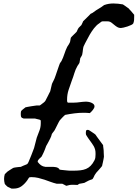

<svg xmlns="http://www.w3.org/2000/svg" viewBox="-20 -831 791 1104"><path d="M214.4 -121.6V-137.7Q214.4 -138.7 211.9 -140.6Q209.5 -142.6 208.5 -142.6Q207 -143.1 203.1 -144Q199.2 -145 194.8 -146Q190.4 -147 186.8 -147.9Q183.1 -148.9 181.6 -149.4H116.2Q105 -152.8 102.3 -157.2Q99.6 -161.6 99.6 -172.4V-180.7Q99.6 -185.1 100.6 -189.2Q101.6 -193.4 105.5 -196.8Q106.9 -198.2 109.9 -200.7Q112.8 -203.1 116.2 -205.8Q119.6 -208.5 122.6 -210.7Q125.5 -212.9 126.5 -213.9Q130.4 -214.8 139.6 -216.6Q148.9 -218.3 159.2 -220Q169.4 -221.7 178.7 -222.9Q188 -224.1 191.4 -224.6H204.1H208.5Q209 -224.6 211.7 -226.6Q214.4 -228.5 217.8 -231Q221.2 -233.4 224.6 -236.3Q228 -239.3 230.5 -240.7Q232.4 -242.2 236.6 -246.1Q240.7 -250 240.7 -251Q242.7 -254.9 246.8 -262.9Q251 -271 255.4 -279.5Q259.8 -288.1 263.4 -295.7Q267.1 -303.2 268.6 -305.7Q269 -307.1 270.5 -313.5Q272 -319.8 273.7 -327.1Q275.4 -334.5 276.9 -340.8Q278.3 -347.2 278.8 -348.6Q279.3 -350.1 281.7 -355Q284.2 -359.9 286.9 -365.5Q289.6 -371.1 292 -376Q294.4 -380.9 294.4 -381.8Q295.9 -384.8 299.8 -396.7Q303.7 -408.7 308.6 -422.4Q313.5 -436 317.4 -448Q321.3 -460 322.8 -462.9Q322.8 -463.9 324.2 -466.3Q325.7 -468.8 327.6 -471.7Q329.6 -474.6 331.3 -476.8Q333 -479 333.5 -480Q343.3 -499.5 350.1 -520.8Q356.9 -542 366.2 -561Q366.7 -562 368.2 -564.5Q369.6 -566.9 371.6 -569.6Q373.5 -572.3 375 -574.7Q376.5 -577.1 376.5 -577.6Q377.9 -580.1 380.1 -584Q382.3 -587.9 382.3 -588.9Q382.8 -589.4 383.5 -593.3Q384.3 -597.2 385 -601.8Q385.7 -606.4 386.5 -610.4Q387.2 -614.3 387.7 -614.7Q388.7 -616.2 393.3 -621.1Q397.9 -626 403.6 -631.3Q409.2 -636.7 414.1 -641.6Q418.9 -646.5 420.4 -647.9Q420.9 -648.9 422.4 -652.1Q423.8 -655.3 425.5 -658.9Q427.2 -662.6 429 -665.8Q430.7 -668.9 431.6 -669.9Q431.6 -670.4 434.1 -672.9Q436.5 -675.3 439.2 -678Q441.9 -680.7 444.3 -683.1Q446.8 -685.5 447.8 -686.5Q448.2 -687 449.7 -690.2Q451.2 -693.4 452.9 -697Q454.6 -700.7 456.1 -703.9Q457.5 -707 457.5 -708Q459.5 -710 465.3 -715.8Q471.2 -721.7 478.3 -728.5Q485.4 -735.4 491.9 -741.9Q498.5 -748.5 501.5 -752Q502.4 -752.4 506.6 -754.2Q510.7 -755.9 511.7 -756.8Q513.2 -756.8 515.4 -759.3Q517.6 -761.7 518.6 -761.7Q525.9 -767.6 533 -772Q540 -776.4 547.4 -780.8Q554.7 -785.2 562.3 -790Q569.8 -794.9 578.6 -801.8Q593.3 -807.1 606.4 -809.1Q619.6 -811 631.8 -811Q646 -811 659.2 -809.6Q672.4 -808.1 686.5 -805.7Q693.8 -801.3 699.7 -796.9Q705.1 -793 710.2 -789.3Q715.3 -785.6 718.8 -783.2Q719.7 -783.2 721.4 -781Q723.1 -778.8 723.6 -777.8Q727.1 -774.4 731.7 -769.3Q736.3 -764.2 740.7 -758.8Q746.1 -752.9 751.5 -746.1V-734.9Q751.5 -724.1 751 -716.1Q750.5 -708 746.6 -696.8Q744.1 -691.9 734.4 -687.3Q724.6 -682.6 712.9 -678.7Q701.2 -674.8 690.2 -672.4Q679.2 -669.9 674.8 -669.9Q663.6 -669.9 654.5 -675.3Q645.5 -680.7 637.5 -687.5Q629.4 -694.3 621.6 -700.4Q613.8 -706.5 604.5 -708Q604.5 -708 602.1 -708Q599.6 -708 596.2 -708.3Q592.8 -708.5 589.6 -708.5Q586.4 -708.5 584.5 -708.5Q581.1 -708.5 574.2 -708.3Q567.4 -708 566.9 -708Q565.9 -708 563.7 -706.5Q561.5 -705.1 558.8 -703.1Q556.2 -701.2 553.7 -699.2Q551.3 -697.3 550.8 -696.8Q542.5 -691.9 534.9 -684.3Q527.3 -676.8 520.3 -668Q513.2 -659.2 507.3 -649.9Q501.5 -640.6 496.6 -632.8Q493.7 -627.4 488.5 -617.9Q483.4 -608.4 478.3 -598.9Q473.1 -589.4 469 -581.5Q464.8 -573.7 464.4 -571.8Q460.4 -564.9 459 -558.6Q457.5 -552.2 456.8 -545.9Q456.1 -539.6 455.3 -532.5Q454.6 -525.4 452.6 -517.1Q452.6 -516.1 451.2 -513.2Q449.7 -510.3 447.8 -506.8Q445.8 -503.4 443.8 -500.2Q441.9 -497.1 441.4 -496.1Q441.4 -495.1 440.7 -491.2Q439.9 -487.3 439.2 -482.7Q438.5 -478 437.7 -473.9Q437 -469.7 436.5 -468.8Q436 -468.3 434.6 -465.8Q433.1 -463.4 431.4 -460.7Q429.7 -458 428 -455.6Q426.3 -453.1 425.8 -452.6Q413.6 -431.2 407.5 -410.2Q401.4 -389.2 392.6 -366.7Q382.8 -339.8 374.3 -313.7Q365.7 -287.6 365.7 -258.3V-252.4Q365.7 -248.5 366.7 -245.1Q367.7 -241.7 371.6 -240.7H403.8Q414.6 -240.7 423.3 -241.7Q432.1 -242.7 440.4 -243.7Q448.7 -244.6 457.3 -245.6Q465.8 -246.6 476.1 -246.6Q481.4 -246.6 489.5 -245.1Q497.6 -243.7 505.1 -240.5Q512.7 -237.3 518.1 -232.2Q523.4 -227.1 523.4 -219.7Q523.4 -214.8 520.8 -209.5Q518.1 -204.1 513.9 -198.7Q509.8 -193.4 505.1 -188.7Q500.5 -184.1 496.6 -180.7Q487.8 -181.6 479.2 -182.1Q470.7 -182.6 461.9 -182.6Q434.6 -182.6 408 -179.2Q381.3 -175.8 354.5 -170.4Q352.5 -168.9 347.9 -164.6Q343.3 -160.2 338.1 -154.8Q333 -149.4 328.6 -144.5Q324.2 -139.6 322.8 -137.7Q321.3 -136.2 317.4 -128.2Q313.5 -120.1 308.6 -110.8Q303.7 -101.6 299.8 -93.3Q295.9 -85 294.4 -83Q294.4 -82 292 -79.1Q289.6 -76.2 286.9 -72.5Q284.2 -68.8 281.7 -65.7Q279.3 -62.5 278.8 -61.5Q278.3 -61 277.6 -58.6Q276.9 -56.2 276.1 -53.5Q275.4 -50.8 274.7 -48.3Q273.9 -45.9 273.4 -45.4Q272.9 -43 269 -35.2Q265.1 -27.3 260.3 -18.3Q255.4 -9.3 251.2 -1.5Q247.1 6.3 245.6 8.3Q245.1 9.8 242.9 15.6Q240.7 21.5 238.3 28.1Q235.8 34.7 233.4 40Q231 45.4 230.5 46.4Q229.5 48.8 227.8 52.2Q226.1 55.7 224.4 59.1Q222.7 62.5 221.2 65.4Q219.7 68.4 219.2 69.3Q216.8 72.3 213.1 75.4Q209.5 78.6 205.8 82Q202.1 85.4 199.5 89.6Q196.8 93.8 196.8 98.6V100.1Q196.8 101.6 198.2 101.6Q206.1 112.3 216.1 119.4Q226.1 126.5 240.7 128.4H268.6H278.8Q282.7 128.4 289.3 128.7Q295.9 128.9 302.5 130.4Q309.1 131.8 314.7 135.3Q320.3 138.7 322.8 144.5Q325.7 145 334.2 146Q342.8 147 352.5 147.9Q362.3 148.9 370.8 149.7Q379.4 150.4 382.3 150.4H400.9Q423.3 150.4 441.4 148.4Q459.5 146.5 474.4 140.4Q489.3 134.3 501.2 122.3Q513.2 110.4 523.4 90.3Q527.3 82.5 528.3 74.2Q529.3 65.9 529.3 57.6V49.8Q529.3 37.6 526.6 28.1Q523.9 18.6 519.5 10.3Q515.1 2 509 -6.1Q502.9 -14.2 496.6 -23.4Q494.1 -26.9 490.2 -32.2Q486.3 -37.6 482.9 -43Q479.5 -48.3 477.1 -52.2Q474.6 -56.2 474.6 -56.6Q474.1 -58.6 474.1 -60.5Q473.6 -62 473.6 -63.5Q473.6 -64.9 473.6 -65.9Q473.6 -74.2 475.1 -79.3Q476.6 -84.5 485.4 -84.5Q485.4 -84.5 488.3 -83.5Q489.3 -83 490.7 -83Q491.7 -82.5 495.6 -80.1Q499.5 -77.6 504.6 -74.2Q509.8 -70.8 515.1 -67.1Q520.5 -63.5 523.4 -61.5Q523.4 -61 525.9 -59.3Q528.3 -57.6 529.3 -56.6Q531.2 -53.2 537.6 -44.4Q543.9 -35.6 551 -26.1Q558.1 -16.6 564.2 -8.1Q570.3 0.5 572.8 3.4Q572.8 5.4 573.2 10Q573.7 14.6 574.5 20Q575.2 25.4 575.7 30.3Q576.2 35.2 576.2 37.1Q576.2 40 576.4 45.4Q576.7 50.8 576.9 55.9Q577.1 61 577.4 65.2Q577.6 69.3 577.6 70.3Q577.1 75.2 575.4 83.7Q573.7 92.3 572 100.6Q570.3 108.9 568.6 115.5Q566.9 122.1 566.9 123.5Q565.9 125 561.3 130.6Q556.6 136.2 551.3 142.3Q545.9 148.4 541 153.8Q536.1 159.2 534.7 160.6Q532.7 162.6 528.8 168.9Q524.9 175.3 523.4 177.2Q523.4 178.2 521.7 181.4Q520 184.6 518.3 188.2Q516.6 191.9 514.6 195.1Q512.7 198.2 511.7 198.7Q511.2 199.2 509 200.2Q506.8 201.2 504.4 201.9Q502 202.6 499.5 203.4Q497.1 204.1 496.6 204.6Q495.1 204.6 490.5 207Q485.8 209.5 480.5 212.2Q475.1 214.8 470.5 217.5Q465.8 220.2 464.4 220.7Q462.9 220.7 458.7 221.7Q454.6 222.7 450 223.4Q445.3 224.1 441.2 224.9Q437 225.6 436.5 225.6Q435.5 226.6 431.2 228.8Q426.8 231 425.8 232.4Q423.3 232.4 413.3 231.9Q403.3 231.4 394.5 231.4Q384.3 231.4 382.3 232.4Q381.3 232.4 378.2 233.2Q375 233.9 371.6 234.9Q368.2 235.8 365 236.6Q361.8 237.3 361.3 237.3Q359.9 236.8 356.7 235.1Q353.5 233.4 349.9 231.4Q346.2 229.5 342.8 227.8Q339.4 226.1 338.4 225.6H315.9H306.6Q288.1 221.2 270.5 214.6Q252.9 208 235.4 202.1Q217.8 196.3 199.5 191.9Q181.2 187.5 161.1 187.5Q159.7 187.5 157.7 187.7Q155.8 188 153.8 188Q151.9 188.5 149.4 188.5Q148.4 188.5 146.5 190.9Q144.5 193.4 142.8 196.3Q141.1 199.2 139.4 201.7Q137.7 204.1 137.7 204.6Q123 225.6 104.2 239.5Q85.4 253.4 59.1 253.4H46.4Q44.9 252.9 42 251.5Q39.1 250 35.4 248.3Q31.7 246.6 28.3 245.1Q24.9 243.7 23.4 242.7Q22 241.2 19 238.8Q16.1 236.3 13.7 233.6Q11.2 231 9.3 228.8Q7.3 226.6 7.3 225.6Q3.4 210.9 3.4 197.8Q3.4 184.6 7.3 171.4Q7.3 170.9 9.3 168.9Q11.2 167 13.7 164.6Q16.1 162.1 19 159.4Q22 156.7 23.4 155.3Q26.4 153.3 31.5 149.9Q36.6 146.5 41.7 143.3Q46.9 140.1 51 137.5Q55.2 134.8 56.6 134.3Q58.1 133.3 64.5 132.3Q70.8 131.3 78.4 130.4Q85.9 129.4 92.5 128.9Q99.1 128.4 100.6 128.4Q101.1 127.4 105.5 125.5Q109.9 123.5 110.4 123.5Q111.3 123 115.2 121.3Q119.1 119.6 123.8 117.9Q128.4 116.2 132.6 114.3Q136.7 112.3 137.7 111.3Q138.2 111.3 140.1 107.4Q142.1 103.5 143.6 101.6Q151.9 81.1 160.2 61.3Q168.5 41.5 175.8 20.5Q180.7 4.9 183.8 -10.3Q187 -25.4 191.4 -39.6Q199.2 -60.5 206.8 -80.1Q214.4 -99.6 214.4 -121.6Z"/></svg>

Font: IM FELL English
Style: Italic
Weight: 400
Italic angle: -18°
Designer: Igino Marini
Foundry: Igino Marini
Version: 3.00